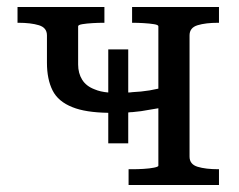

<svg xmlns="http://www.w3.org/2000/svg" viewBox="-20 -528 683 548"><path d="M432 -55V-219Q420 -217 408 -215Q383 -210 358 -208Q352 -208 346 -207V-119H289V-206Q224 -207 187 -222Q146 -238 130 -270Q114 -302 114 -349V-427Q114 -449 91 -456Q68 -463 32 -463H30V-508H278V-463H275Q261 -463 244 -462Q227 -461 215 -459Q203 -457 203 -453V-344Q203 -319 214.5 -300.5Q226 -282 250 -273Q266 -266 289 -264V-387H346V-264Q352 -264 358 -265Q382 -266 407 -270Q419 -272 432 -275V-453Q432 -457 419.5 -459Q407 -461 390 -462Q373 -463 359 -463H357V-508H605V-463H603Q567 -463 544 -456Q521 -449 521 -427V-81Q521 -59 544 -52Q567 -45 603 -45H605V0H347V-45H359Q373 -45 390 -46Q407 -47 419.5 -49.5Q432 -52 432 -55Z"/></svg>

Font: Roboto Serif 20pt
Style: Regular
Weight: 400
Designer: Greg Gazdowicz
Foundry: Commercial Type
Version: Version 1.008